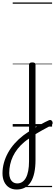

<svg xmlns="http://www.w3.org/2000/svg" viewBox="-102 -1016 443 1541"><path d="M163 19Q178 10 194.5 0.5Q211 -9 227 -18.5Q243 -28 259.5 -36Q276 -44 291 -51Q300 -55 307.5 -51.5Q315 -48 318.5 -39.5Q322 -31 319.5 -22Q317 -13 306 -8Q291 0 273.5 9.5Q256 19 237.5 29Q219 39 201 50Q183 61 166 71ZM31 505Q-3 505 -28.5 489Q-54 473 -68 443.5Q-82 414 -82 375Q-82 332 -70.5 290.5Q-59 249 -37.5 210Q-16 171 15 136Q46 101 85 71Q96 63 107.5 55Q119 47 131 39V-496Q131 -506 137.5 -510.5Q144 -515 157 -515Q171 -515 177 -510.5Q183 -506 183 -496V267Q183 325 173.5 370Q164 415 145 445Q126 475 97.5 490Q69 505 31 505ZM37 456Q59 456 76.5 444.5Q94 433 106 411Q118 389 124.5 355.5Q131 322 131 278V96Q121 102 112 109Q103 116 94 123Q63 149 40 178Q17 207 2 238.5Q-13 270 -20.5 304Q-28 338 -28 373Q-28 398 -20 417Q-12 436 2.5 446Q17 456 37 456ZM0 476H316V486H0ZM0 -20H316V0H0ZM0 -505H316V-500H0ZM0 -996H316V-986H0Z"/></svg>

Font: Playwrite PL Guides
Style: Regular
Weight: 400
Designer: Veronika Burian, José Scaglione
Foundry: TypeTogether
Version: Version 1.003